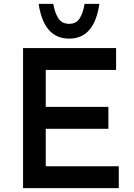

<svg xmlns="http://www.w3.org/2000/svg" viewBox="-20 -979 699 999"><path d="M100 -729H584V-615H218V-423H544V-309H218V-114H598V0H100ZM340 -778Q208 -778 181 -959H257Q265 -913 283.5 -884Q302 -855 340 -855Q377 -855 395 -884Q413 -913 420 -959H497Q471 -778 340 -778Z"/></svg>

Font: Reem Kufi Medium
Style: Regular
Weight: 500
Designer: Khaled Hosny
Version: Version 1.001